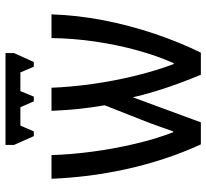

<svg xmlns="http://www.w3.org/2000/svg" viewBox="-46 -699 745 693"><g transform="rotate(-90 326.5 -352.5)"><path d="M621.1 -539.1Q618.2 -446.3 599.9 -351.8Q581.5 -257.3 551.5 -168Q521.5 -78.6 482.9 0H403.3Q388.2 -35.6 372.6 -78.1Q356.9 -120.6 343.5 -164.3Q330.1 -208 321.8 -245.6L231.4 0H151.9Q122.1 -64.9 99.9 -132.8Q77.6 -200.7 62.5 -269.5Q47.4 -338.4 38.8 -406.2Q30.3 -474.1 27.8 -539.1H113.3Q115.2 -469.7 125.7 -391.1Q136.2 -312.5 154.1 -236.8Q171.9 -161.1 195.8 -99.6H198.7Q205.1 -117.7 212.2 -137.9Q219.2 -158.2 226.6 -178Q233.9 -197.8 240.2 -213.4L293 -347.2Q284.2 -397.9 279.5 -445.6Q274.9 -493.2 272.9 -539.1H356.4Q358.9 -469.2 369.9 -391.1Q380.9 -313 399.4 -237.1Q418 -161.1 441.9 -98.1H444.8Q470.7 -155.3 491 -228.3Q511.2 -301.3 522.9 -381.1Q534.7 -460.9 535.6 -539.1ZM481.4 -705.1V-674.3L449.2 -603H432.1L411.6 -651.4H344.2L324.2 -603H307.1L286.1 -651.4H219.7L198.7 -603H181.6L149.9 -674.3V-705.1Z"/></g></svg>

Font: Open Sans Condensed Medium
Style: Regular
Weight: 500
Width: 3
Designer: Monotype Design Team
Foundry: Monotype Imaging Inc.
Version: Version 3.000